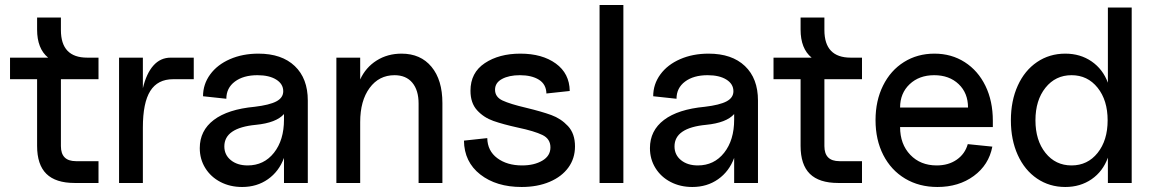

<svg xmlns="http://www.w3.org/2000/svg" viewBox="-20 -730 4602 766"><path d="M128 -414H20V-500H172Q128 -536 128 -612V-660H223V-610Q223 -500 328 -500H373V-414H223V-147Q223 -87 283 -87H373V0H278Q202 0 165 -36.5Q128 -73 128 -148Z M550 -500V-378Q564 -437 592 -468.5Q620 -500 661 -500H753V-414H671Q609 -414 579.5 -367Q550 -320 550 -221V0H455V-500Z M777 -139Q777 -209 833 -251.5Q889 -294 996 -304Q1055 -311 1082.5 -325.5Q1110 -340 1110 -366Q1110 -395 1082 -412.5Q1054 -430 1007 -430Q951 -430 917 -404.5Q883 -379 883 -336L790 -346Q790 -394 818.5 -433Q847 -472 897.5 -494Q948 -516 1011 -516Q1104 -516 1156 -466.5Q1208 -417 1208 -329V0H1113V-100Q1093 -46 1049 -15Q1005 16 946 16Q898 16 859.5 -4Q821 -24 799 -59.5Q777 -95 777 -139ZM968 -70Q1033 -70 1073 -120.5Q1113 -171 1113 -253V-275Q1082 -240 1001 -232Q875 -220 875 -146Q875 -112 901 -91Q927 -70 968 -70Z M1554 -430Q1492 -430 1454.5 -379Q1417 -328 1417 -243V0H1322V-500H1417V-413Q1439 -461 1482.5 -488.5Q1526 -516 1582 -516Q1658 -516 1701.5 -463.5Q1745 -411 1745 -319V0H1650V-317Q1650 -370 1625 -400Q1600 -430 1554 -430Z M1831 -169 1924 -179Q1925 -128 1964 -99Q2003 -70 2063 -70Q2111 -70 2143.5 -89Q2176 -108 2176 -142Q2176 -176 2144 -191.5Q2112 -207 2046 -221Q1987 -234 1948.5 -247.5Q1910 -261 1883.5 -290Q1857 -319 1857 -368Q1857 -440 1914 -478Q1971 -516 2056 -516Q2143 -516 2197.5 -476.5Q2252 -437 2253 -367L2160 -357Q2159 -394 2130 -412Q2101 -430 2054 -430Q2011 -430 1983 -415Q1955 -400 1955 -372Q1955 -343 1985 -329Q2015 -315 2079 -300Q2141 -285 2179.5 -271Q2218 -257 2246 -227Q2274 -197 2274 -146Q2274 -98 2247.5 -61.5Q2221 -25 2172.5 -4.5Q2124 16 2061 16Q1960 16 1896 -34Q1832 -84 1831 -169Z M2467 -710V0H2372V-710Z M2573 -139Q2573 -209 2629 -251.5Q2685 -294 2792 -304Q2851 -311 2878.5 -325.5Q2906 -340 2906 -366Q2906 -395 2878 -412.5Q2850 -430 2803 -430Q2747 -430 2713 -404.5Q2679 -379 2679 -336L2586 -346Q2586 -394 2614.5 -433Q2643 -472 2693.5 -494Q2744 -516 2807 -516Q2900 -516 2952 -466.5Q3004 -417 3004 -329V0H2909V-100Q2889 -46 2845 -15Q2801 16 2742 16Q2694 16 2655.5 -4Q2617 -24 2595 -59.5Q2573 -95 2573 -139ZM2764 -70Q2829 -70 2869 -120.5Q2909 -171 2909 -253V-275Q2878 -240 2797 -232Q2671 -220 2671 -146Q2671 -112 2697 -91Q2723 -70 2764 -70Z M3174 -414H3066V-500H3218Q3174 -536 3174 -612V-660H3269V-610Q3269 -500 3374 -500H3419V-414H3269V-147Q3269 -87 3329 -87H3419V0H3324Q3248 0 3211 -36.5Q3174 -73 3174 -148Z M3473 -251Q3473 -328 3503 -388.5Q3533 -449 3586.5 -482.5Q3640 -516 3708 -516Q3776 -516 3829 -482Q3882 -448 3911.5 -387.5Q3941 -327 3941 -248V-223H3571Q3571 -155 3611.5 -112.5Q3652 -70 3717 -70Q3764 -70 3797 -93Q3830 -116 3841 -155L3939 -145Q3925 -72 3865 -28Q3805 16 3720 16Q3647 16 3591 -17.5Q3535 -51 3504 -111.5Q3473 -172 3473 -251ZM3707 -430Q3647 -430 3609 -394Q3571 -358 3571 -301H3842Q3842 -359 3804.5 -394.5Q3767 -430 3707 -430Z M4013 -250Q4013 -328 4040.5 -388.5Q4068 -449 4117.5 -482.5Q4167 -516 4230 -516Q4290 -516 4335 -485Q4380 -454 4400 -400V-700H4495V0H4400V-101Q4380 -46 4335 -15Q4290 16 4230 16Q4167 16 4117.5 -17.5Q4068 -51 4040.5 -111.5Q4013 -172 4013 -250ZM4255 -70Q4319 -70 4359 -120Q4399 -170 4399 -250Q4399 -330 4359 -380Q4319 -430 4255 -430Q4191 -430 4151 -380Q4111 -330 4111 -250Q4111 -170 4151 -120Q4191 -70 4255 -70Z"/></svg>

Font: MedMera Sans Display
Style: Regular
Weight: 500
Designer: Kasper Nordkvist
Foundry: UNCUT.wtf
Version: Version 1.300